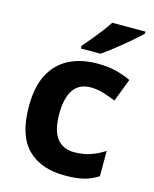

<svg xmlns="http://www.w3.org/2000/svg" viewBox="-116 -844 746 932"><g transform="rotate(15 257.0 -378.0)"><path d="M300 10Q178 10 111.5 -57.5Q45 -125 45 -270Q45 -370 79 -433Q113 -496 173.5 -526Q234 -556 313 -556Q369 -556 410.5 -545Q452 -534 483 -519L439 -404Q404 -418 373.5 -427Q343 -436 313 -436Q197 -436 197 -271Q197 -189 227.5 -150Q258 -111 313 -111Q360 -111 396 -123.5Q432 -136 466 -158V-31Q432 -9 394.5 0.5Q357 10 300 10ZM498 -756Q484 -742 461 -722Q438 -702 411.5 -680Q385 -658 359.5 -638.5Q334 -619 315 -606H216V-619Q232 -638 253.5 -663.5Q275 -689 296 -716.5Q317 -744 331 -766H498Z"/></g></svg>

Font: Noto Sans Bengali
Style: Bold
Weight: 700
Designer: Jelle Bosma - Monotype Design Team
Foundry: Monotype Imaging Inc.
Version: Version 2.003; ttfautohint (v1.8.4.7-5d5b)